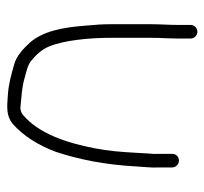

<svg xmlns="http://www.w3.org/2000/svg" viewBox="-38 -526 586 551"><g transform="rotate(90 255.5 -251.0)"><path d="M52 -505V-465C52 -438.3 50 -420.7 50 -391V-274C50 -254 51.3 -230.7 54 -204C59 -136.8 70.1 -80.3 103 -43C119.8 -25 140.2 -4.8 166 2C193.3 9.8 221.7 18 254 20C287.8 22.4 312.7 25.1 336 6C371 -24.8 397.9 -68.8 416 -117C438.5 -184.4 453.3 -260.8 458 -346C459.2 -368 462.4 -392.9 461 -414V-452C461 -462.6 451.6 -471 441 -471C430.4 -471 422 -462.6 422 -452V-413C422.7 -404.3 422.3 -394.7 421 -384L419 -348C416.6 -305 413.8 -269.4 406 -229C390.4 -147.6 363.7 -69.1 311 -24C304.3 -18.7 297.3 -16 290 -16C258.1 -19.4 231.3 -19.9 205 -28C186.9 -33.2 168.7 -36 155 -47C138.6 -60.7 123.3 -75.4 114 -98C96.3 -140.1 89 -213.1 89 -274V-391C89 -420.9 91 -438.3 91 -465V-505C91 -515.3 81.7 -524 71.5 -524C61.3 -524 52 -515.3 52 -505Z"/></g></svg>

Font: Just Breathe
Style: Regular
Weight: 400
Foundry: Cannot Into Space Fonts
Version: Version 0.72